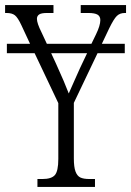

<svg xmlns="http://www.w3.org/2000/svg" viewBox="-25 -734 515 754"><path d="M404 -623 375 -562H465V-525H358L265 -330V-112Q265 -78 271.5 -60.5Q278 -43 290.5 -37Q303 -31 326 -31H348V0H122V-31H142Q177 -31 190.5 -46.5Q204 -62 204 -110V-329L111 -525H2V-562H93L59 -635Q45 -665 33.5 -674Q22 -683 1 -683H-5V-714H185V-683H159Q137 -683 128.5 -677Q120 -671 120 -660Q120 -643 138 -607L159 -562H334L352 -599Q369 -634 369 -655Q369 -670 358 -676.5Q347 -683 322 -683H292V-714H470V-683H465Q446 -683 434 -671.5Q422 -660 404 -623ZM317 -525H176L195 -484Q230 -407 245 -367L268 -419L289 -466Z"/></svg>

Font: Noto Serif CondLight
Style: Regular
Weight: 300
Width: 3
Designer: Monotype Design Team
Foundry: Monotype Imaging Inc.
Version: Version 1.001